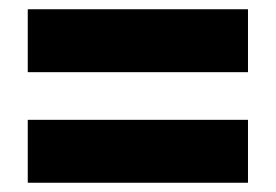

<svg xmlns="http://www.w3.org/2000/svg" viewBox="-20 -498 596 415"><path d="M40 -342V-478H516V-342ZM40 -103V-239H516V-103Z"/></svg>

Font: Geist ExtBd
Style: Regular
Weight: 400
Designer: Basement.studio, Andrés Briganti, Mateo Zaragoza
Foundry: Basement.studio, Vercel, Andrés Briganti, Guido Ferreyra, Mateo Zaragoza
Version: Version 1.401